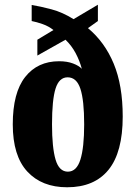

<svg xmlns="http://www.w3.org/2000/svg" viewBox="-20 -782 573 812"><path d="M264 10Q157 10 95.5 -56.5Q34 -123 34 -256Q34 -390 86.5 -456.5Q139 -523 230 -523Q264 -523 289 -513.5Q314 -504 326 -491Q317 -525 300 -557Q283 -589 257 -614L138 -547V-614L206 -655Q186 -671 160.5 -680Q135 -689 114 -693V-761Q151 -755 198 -742.5Q245 -730 291 -701L394 -762V-693L352 -663Q423 -604 461 -512.5Q499 -421 499 -289Q499 -138 439 -64Q379 10 264 10ZM267 -56Q304 -56 320 -107Q336 -158 336 -256Q336 -358 320 -406.5Q304 -455 266 -455Q230 -455 215 -407.5Q200 -360 200 -256Q200 -158 215 -107Q230 -56 267 -56Z"/></svg>

Font: Noto Serif Tamil ExtraCondensed Black
Style: Regular
Weight: 900
Width: 2
Designer: Indian Type Foundry, Tom Grace, and the Monotype Design Team
Foundry: Monotype Imaging Inc.
Version: Version 2.004; ttfautohint (v1.8.4.7-5d5b)